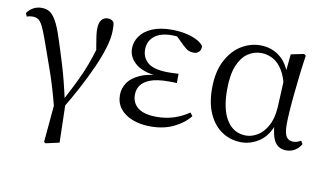

<svg xmlns="http://www.w3.org/2000/svg" viewBox="-75 -692 1798 1059"><g transform="rotate(10 824.5 -162.0)"><path d="M222 201 245 -55 247 20Q216 -103 183.5 -195Q151 -287 126 -357Q109 -405 96.5 -429Q84 -453 71.5 -461Q59 -469 40 -469Q22 -469 8 -463L0 -482Q15 -503 35.5 -514Q56 -525 82 -525Q106 -525 125 -514Q144 -503 162.5 -471Q181 -439 201 -377Q221 -317 246 -234.5Q271 -152 294 -46L301 -44L307 190L231 207ZM294 -4 277 -29Q305 -83 328.5 -129Q352 -175 370.5 -218Q389 -261 404.5 -307.5Q420 -354 434 -409L426 -298Q417 -350 412 -379.5Q407 -409 404.5 -427.5Q402 -446 402 -462Q402 -497 415 -514Q428 -531 450 -531Q463 -531 470.5 -527Q478 -523 484 -516Q487 -505 487.5 -494Q488 -483 488 -470Q488 -428 471.5 -373Q455 -318 427 -255.5Q399 -193 364.5 -128.5Q330 -64 294 -4Z M785 15Q727 15 682.5 -2.5Q638 -20 613.5 -51.5Q589 -83 589 -127Q589 -165 611 -197Q633 -229 680.5 -249.5Q728 -270 806 -272V-263Q703 -267 656.5 -303Q610 -339 610 -391Q610 -428 632 -460Q654 -492 698.5 -511.5Q743 -531 810 -531Q846 -531 880.5 -524.5Q915 -518 943.5 -505Q972 -492 988 -472Q990 -451 978.5 -439Q967 -427 950 -427Q933 -427 920 -432.5Q907 -438 887 -457L830 -513L886 -511L895 -492Q869 -496 851.5 -498.5Q834 -501 815 -501Q750 -501 716 -472.5Q682 -444 682 -398Q682 -352 716 -324Q750 -296 831 -296Q843 -296 856 -296.5Q869 -297 887 -298V-246Q868 -247 858.5 -247Q849 -247 841 -247Q775 -247 738 -232.5Q701 -218 685.5 -195Q670 -172 670 -143Q670 -96 704.5 -69.5Q739 -43 810 -43Q860 -43 905 -57.5Q950 -72 989 -99L1003 -81Q970 -39 914 -12Q858 15 785 15Z M1294 14Q1234 14 1186 -17Q1138 -48 1110.5 -107.5Q1083 -167 1083 -251Q1083 -344 1115.5 -406.5Q1148 -469 1198.5 -500Q1249 -531 1305 -531Q1372 -531 1420.5 -489.5Q1469 -448 1489 -358H1496L1474 -313Q1462 -379 1438 -418Q1414 -457 1382.5 -473.5Q1351 -490 1317 -490Q1277 -490 1242.5 -467Q1208 -444 1187 -393Q1166 -342 1166 -258Q1166 -145 1205 -86Q1244 -27 1312 -27Q1344 -27 1376 -46Q1408 -65 1431 -106.5Q1454 -148 1458 -213L1467 -403L1478 -511L1551 -526L1561 -518Q1553 -467 1546.5 -410.5Q1540 -354 1534.5 -300Q1529 -246 1526 -201Q1523 -156 1523 -127Q1523 -77 1536 -58Q1549 -39 1574 -39Q1587 -39 1597 -42.5Q1607 -46 1617 -52L1628 -35Q1616 -13 1594.5 1Q1573 15 1545 15Q1503 15 1481.5 -17Q1460 -49 1455 -128H1468Q1443 -51 1394.5 -18.5Q1346 14 1294 14Z"/></g></svg>

Font: Noto Serif JP
Style: Regular
Weight: 400
Designer: Ryoko NISHIZUKA  (kana & ideographs); Frank Grießhammer (Latin, Greek & Cyrillic); Wenlong ZHANG  (bopomofo); Sandoll Co
Foundry: Adobe
Version: Version 2.003-H1;hotconv 1.1.1;makeotfexe 2.6.0